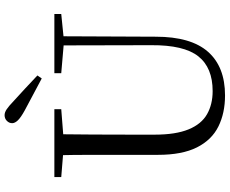

<svg xmlns="http://www.w3.org/2000/svg" viewBox="-102 -883 1001 837"><g transform="rotate(-90 398.5 -464.5)"><path d="M488 -802 475 -783Q440 -802 405.5 -820Q371 -838 336 -857Q305 -874 292.5 -887Q280 -900 280 -912Q280 -925 290 -935Q300 -945 315 -945Q327 -945 340.5 -936Q354 -927 377 -905Q403 -882 431 -855.5Q459 -829 488 -802ZM401 16Q324 16 265.5 -13Q207 -42 174.5 -106.5Q142 -171 142 -276V-391Q142 -476 142 -560.5Q142 -645 140 -728H232Q231 -645 230.5 -561Q230 -477 230 -391V-291Q230 -199 253 -143Q276 -87 319 -62.5Q362 -38 420 -38Q522 -38 571.5 -100.5Q621 -163 620 -306L619 -728H659L657 -286Q657 -133 591.5 -58.5Q526 16 401 16ZM45 -698V-728H341V-698L201 -687H180ZM498 -698V-728H756V-698L647 -687H626Z"/></g></svg>

Font: Noto Serif KR
Style: Regular
Weight: 400
Designer: Ryoko NISHIZUKA  (kana & ideographs); Frank Grießhammer (Latin, Greek & Cyrillic); Wenlong ZHANG  (bopomofo); Sandoll Co
Foundry: Adobe
Version: Version 2.003-H1;hotconv 1.1.1;makeotfexe 2.6.0